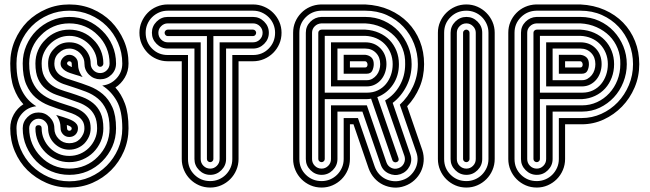

<svg xmlns="http://www.w3.org/2000/svg" viewBox="-20 -714 2920 862"><path d="M557 -429Q557 -394 540.5 -366Q524 -338 498 -321Q525 -292 541 -248.5Q557 -205 557 -138Q557 -83 536 -34.5Q515 14 479 50Q443 86 395 107Q347 128 291 128Q236 128 188 107Q140 86 103 50Q67 14 46.5 -34.5Q26 -83 26 -138Q26 -172 42 -200.5Q58 -229 85 -246Q58 -275 42 -318.5Q26 -362 26 -429Q26 -484 46.5 -532Q67 -580 103 -617Q140 -653 188 -673.5Q236 -694 291 -694Q347 -694 395 -673.5Q443 -653 479 -617Q515 -580 536 -532Q557 -484 557 -429ZM303 -413Q302 -418 302 -429Q302 -433 299 -436Q296 -439 291 -439Q287 -439 284 -436Q281 -433 281 -429Q281 -421 303 -413ZM302 -138Q302 -146 280 -153Q280 -149 280.5 -145.5Q281 -142 281 -138Q281 -133 284 -130Q287 -127 291 -127Q296 -127 299 -130Q302 -133 302 -138ZM529 -429Q529 -478 510 -521.5Q491 -565 459 -597Q427 -629 384 -647.5Q341 -666 291 -666Q242 -666 198.5 -647.5Q155 -629 123 -597Q91 -565 72.5 -521.5Q54 -478 54 -429Q54 -389 60.5 -359Q67 -329 79 -306Q91 -283 107 -266Q123 -249 143 -237Q105 -233 79.5 -205Q54 -177 54 -138Q54 -88 72.5 -45Q91 -2 123 30Q155 62 198.5 81Q242 100 291 100Q341 100 384 81Q427 62 459 30Q491 -2 510 -45Q529 -88 529 -138Q529 -217 504 -261Q479 -305 439 -330Q477 -334 503 -362Q529 -390 529 -429ZM351 -368Q343 -371 335.5 -373.5Q328 -376 320 -378Q307 -382 295 -386Q283 -390 273.5 -396Q264 -402 258 -410Q252 -418 252 -429Q252 -444 264 -456Q276 -468 291 -468Q307 -468 319 -456Q330 -445 330 -429Q330 -395 351 -368ZM262 -189Q275 -185 287 -180.5Q299 -176 308.5 -170.5Q318 -165 324 -157Q330 -149 330 -138Q330 -121 319 -110Q308 -99 291 -99Q275 -99 264 -110Q252 -122 252 -138Q252 -173 232 -198ZM501 -429Q501 -399 480 -378.5Q459 -358 430 -358Q401 -358 380 -378.5Q359 -399 359 -429Q359 -443 353.5 -455Q348 -467 339 -476Q330 -485 317.5 -490.5Q305 -496 291 -496Q264 -496 244 -476Q224 -458 224 -429Q224 -410 231.5 -397Q239 -384 251.5 -375.5Q264 -367 279.5 -361.5Q295 -356 312 -351Q347 -340 381 -327Q415 -314 441.5 -291.5Q468 -269 484.5 -232.5Q501 -196 501 -138Q501 -94 484.5 -56.5Q468 -19 439 10Q410 39 372.5 55Q335 71 291 71Q248 71 210 55Q172 39 143 10Q115 -19 98.5 -56.5Q82 -94 82 -138Q82 -167 103 -188Q124 -209 153 -209Q182 -209 203 -188Q224 -167 224 -138Q224 -110 244 -90Q263 -71 291 -71Q320 -71 339 -90Q348 -100 353.5 -112Q359 -124 359 -138Q359 -157 351.5 -169.5Q344 -182 331.5 -190.5Q319 -199 303 -205Q287 -211 271 -216Q235 -227 201 -240Q167 -253 140.5 -275.5Q114 -298 98 -334.5Q82 -371 82 -429Q82 -472 98.5 -510Q115 -548 143 -576Q172 -605 210 -621.5Q248 -638 291 -638Q335 -638 372.5 -621.5Q410 -605 439 -576Q468 -548 484.5 -510Q501 -472 501 -429ZM472 -429Q472 -467 458 -499.5Q444 -532 419 -556Q395 -581 362 -595Q329 -609 291 -609Q253 -609 220.5 -595Q188 -581 164 -556Q139 -532 125 -499.5Q111 -467 111 -429Q111 -379 125.5 -347Q140 -315 163.5 -295.5Q187 -276 217 -264.5Q247 -253 279 -243Q299 -237 318.5 -229.5Q338 -222 353 -210.5Q368 -199 377.5 -182Q387 -165 387 -138Q387 -118 379.5 -101Q372 -84 359 -70Q346 -57 328.5 -49.5Q311 -42 291 -42Q271 -42 254 -49.5Q237 -57 224 -70Q196 -98 196 -138Q196 -155 183.5 -168Q171 -181 153 -181Q136 -181 123.5 -168Q111 -155 111 -138Q111 -100 125 -67.5Q139 -35 164 -10Q188 15 220.5 29Q253 43 291 43Q329 43 362 29Q395 15 419 -10Q444 -35 458 -67.5Q472 -100 472 -138Q472 -188 457.5 -220Q443 -252 419.5 -271.5Q396 -291 365.5 -302.5Q335 -314 304 -324Q284 -330 264.5 -337Q245 -344 230 -355.5Q215 -367 205.5 -384.5Q196 -402 196 -429Q196 -470 224 -496Q250 -524 291 -524Q333 -524 359 -496Q372 -483 379.5 -466Q387 -449 387 -429Q387 -411 399.5 -398.5Q412 -386 430 -386Q447 -386 459.5 -398.5Q472 -411 472 -429ZM444 -429Q444 -423 440 -418.5Q436 -414 430 -414Q424 -414 420 -418.5Q416 -423 416 -429Q416 -455 406 -477Q396 -499 379 -516Q362 -533 339.5 -543Q317 -553 291 -553Q265 -553 243 -543Q221 -533 204 -516Q187 -499 177 -477Q167 -455 167 -429Q167 -394 178 -372Q189 -350 207 -335.5Q225 -321 248.5 -312.5Q272 -304 296 -297Q324 -288 350.5 -278Q377 -268 398 -251Q419 -234 431.5 -207Q444 -180 444 -138Q444 -106 432 -78.5Q420 -51 399 -30Q379 -10 351 2Q323 14 291 14Q259 14 231.5 2Q204 -10 184 -30Q163 -51 151 -78.5Q139 -106 139 -138Q139 -152 153 -152Q167 -152 167 -138Q167 -112 177 -89.5Q187 -67 204 -50Q221 -33 243 -23.5Q265 -14 291 -14Q317 -14 339.5 -23.5Q362 -33 379 -50Q396 -67 406 -89.5Q416 -112 416 -138Q416 -172 405 -194.5Q394 -217 375.5 -231Q357 -245 334 -253.5Q311 -262 287 -270Q259 -279 232.5 -288.5Q206 -298 185 -315Q164 -332 151.5 -359Q139 -386 139 -429Q139 -461 151 -488.5Q163 -516 184 -536Q204 -557 231.5 -569Q259 -581 291 -581Q323 -581 351 -569Q379 -557 399 -536Q420 -516 432 -488.5Q444 -461 444 -429Z M733 -439Q707 -439 683.5 -449Q660 -459 643 -476.5Q626 -494 616 -517Q606 -540 606 -567Q606 -593 616 -616Q626 -639 643 -656.5Q660 -674 683.5 -684Q707 -694 733 -694H1116Q1142 -694 1165.5 -684Q1189 -674 1206.5 -656.5Q1224 -639 1234 -616Q1244 -593 1244 -567Q1244 -540 1234 -517Q1224 -494 1206.5 -476.5Q1189 -459 1165.5 -449Q1142 -439 1116 -439H1051V0Q1051 26 1041 49.5Q1031 73 1013.5 90.5Q996 108 973 118Q950 128 924 128Q897 128 874 118Q851 108 833.5 90.5Q816 73 806 49.5Q796 26 796 0V-439ZM824 -467V0Q824 42 853 70.5Q882 99 924 99Q944 99 962 91.5Q980 84 993.5 70.5Q1007 57 1015 39Q1023 21 1023 0V-467H1116Q1158 -467 1186.5 -496Q1215 -525 1215 -567Q1215 -587 1207.5 -605Q1200 -623 1186.5 -636.5Q1173 -650 1155 -658Q1137 -666 1116 -666H733Q712 -666 694 -658Q676 -650 662.5 -636.5Q649 -623 641.5 -605Q634 -587 634 -567Q634 -525 662.5 -496Q691 -467 733 -467ZM733 -496Q704 -496 683 -517Q662 -538 662 -567Q662 -596 683 -617Q704 -638 733 -638H1116Q1145 -638 1166 -617Q1187 -596 1187 -567Q1187 -538 1166 -517Q1145 -496 1116 -496H995V0Q995 29 974 50Q953 71 924 71Q895 71 874 50Q853 29 853 0V-496ZM881 -524V0Q881 18 893.5 30.5Q906 43 924 43Q941 43 953.5 30.5Q966 18 966 0V-524H1116Q1134 -524 1146.5 -536.5Q1159 -549 1159 -567Q1159 -584 1146.5 -596.5Q1134 -609 1116 -609H733Q716 -609 703.5 -596.5Q691 -584 691 -567Q691 -549 703.5 -536.5Q716 -524 733 -524ZM733 -552Q727 -552 723 -556.5Q719 -561 719 -567Q719 -572 723 -576.5Q727 -581 733 -581H1116Q1122 -581 1126 -576.5Q1130 -572 1130 -567Q1130 -561 1126 -556.5Q1122 -552 1116 -552H938V0Q938 6 933.5 10Q929 14 924 14Q918 14 913.5 10Q909 6 909 0V-552Z M1619 -411Q1625 -411 1627.5 -415Q1630 -419 1630 -424Q1630 -429 1627.5 -433.5Q1625 -438 1620 -439H1551V-411ZM1523 -383V-468H1620Q1637 -466 1647.5 -456Q1658 -446 1658 -426Q1658 -411 1651.5 -397Q1645 -383 1626 -383ZM1627 -354Q1641 -354 1652 -360.5Q1663 -367 1671 -377Q1679 -387 1683 -400Q1687 -413 1687 -426Q1687 -457 1668 -476.5Q1649 -496 1620 -496H1495V-354ZM1466 -326V-524H1620Q1662 -524 1688.5 -496.5Q1715 -469 1715 -426Q1715 -407 1709 -389Q1703 -371 1691.5 -357Q1680 -343 1663.5 -334.5Q1647 -326 1626 -326ZM1628 -298Q1655 -298 1676.5 -308.5Q1698 -319 1712.5 -336.5Q1727 -354 1735 -377Q1743 -400 1743 -426Q1743 -453 1733.5 -476Q1724 -499 1707.5 -516Q1691 -533 1668.5 -542.5Q1646 -552 1620 -553H1438V-298ZM1296 -567Q1296 -593 1305.5 -615.5Q1315 -638 1332 -655.5Q1349 -673 1371.5 -683Q1394 -693 1420 -694H1620Q1680 -691 1728.5 -669.5Q1777 -648 1811.5 -612.5Q1846 -577 1865 -529.5Q1884 -482 1884 -426Q1884 -370 1863.5 -322Q1843 -274 1808 -237L1876 -40Q1884 -15 1882 10Q1880 35 1869.5 56.5Q1859 78 1840.5 95Q1822 112 1797 121Q1772 130 1747 128Q1722 126 1700 115.5Q1678 105 1661 86Q1644 67 1635 42L1567 -156H1551V0Q1551 26 1541 49.5Q1531 73 1513.5 90.5Q1496 108 1473 118Q1450 128 1424 128Q1397 128 1374 118Q1351 108 1333.5 90.5Q1316 73 1306 49.5Q1296 26 1296 0ZM1324 0Q1324 42 1353 70.5Q1382 99 1424 99Q1444 99 1462 91.5Q1480 84 1493.5 70.5Q1507 57 1515 39Q1523 21 1523 0V-184H1587L1662 33Q1669 53 1682 67.5Q1695 82 1712 90Q1729 98 1748.5 99.5Q1768 101 1788 94Q1807 88 1821.5 74.5Q1836 61 1844.5 44Q1853 27 1854.5 7.5Q1856 -12 1849 -31L1775 -244Q1812 -278 1834 -325Q1856 -372 1856 -426Q1856 -474 1839 -517.5Q1822 -561 1791 -594Q1760 -627 1716.5 -646.5Q1673 -666 1620 -666H1422Q1381 -665 1352.5 -636.5Q1324 -608 1324 -567ZM1353 -567Q1353 -596 1373.5 -616.5Q1394 -637 1423 -638H1620Q1665 -638 1703.5 -620.5Q1742 -603 1769.5 -573.5Q1797 -544 1812.5 -506Q1828 -468 1828 -426Q1828 -373 1805 -327.5Q1782 -282 1743 -252L1822 -22Q1832 6 1819 32Q1806 58 1778 68Q1751 77 1724.5 64.5Q1698 52 1689 24L1607 -213H1495V0Q1495 29 1474 50Q1453 71 1424 71Q1395 71 1374 50Q1353 29 1353 0ZM1381 0Q1381 18 1393.5 30.5Q1406 43 1424 43Q1441 43 1453.5 30.5Q1466 18 1466 0V-241H1627L1715 15Q1721 32 1736.5 39.5Q1752 47 1769 41Q1786 35 1793.5 19.5Q1801 4 1796 -13L1709 -263Q1750 -287 1774.5 -330Q1799 -373 1799 -426Q1800 -464 1787 -496.5Q1774 -529 1750 -553Q1726 -577 1692.5 -592Q1659 -607 1620 -609H1423Q1405 -608 1393 -596Q1381 -584 1381 -567ZM1409 -567Q1409 -573 1413.5 -577Q1418 -581 1424 -581H1620Q1654 -579 1682 -566.5Q1710 -554 1729.5 -533.5Q1749 -513 1760 -485.5Q1771 -458 1771 -426Q1771 -374 1744.5 -334.5Q1718 -295 1674 -278L1769 -4Q1773 10 1760 14Q1755 16 1749.5 13.5Q1744 11 1742 6L1646 -271Q1641 -270 1637 -269.5Q1633 -269 1628 -269H1438V0Q1438 6 1433.5 10Q1429 14 1424 14Q1418 14 1413.5 10Q1409 6 1409 0Z M1946 -567Q1946 -593 1956 -616Q1966 -639 1983.5 -656.5Q2001 -674 2024 -684Q2047 -694 2074 -694Q2100 -694 2123 -684Q2146 -674 2163.5 -656.5Q2181 -639 2191 -616Q2201 -593 2201 -567V0Q2201 26 2191 49.5Q2181 73 2163.5 90.5Q2146 108 2123 118Q2100 128 2074 128Q2047 128 2024 118Q2001 108 1983.5 90.5Q1966 73 1956 49.5Q1946 26 1946 0ZM1974 0Q1974 42 2003 70.5Q2032 99 2074 99Q2094 99 2112 91.5Q2130 84 2143.5 70.5Q2157 57 2165 39Q2173 21 2173 0V-567Q2173 -588 2165 -606Q2157 -624 2143.5 -637.5Q2130 -651 2112 -658.5Q2094 -666 2074 -666Q2032 -666 2003 -637.5Q1974 -609 1974 -567ZM2003 -567Q2003 -596 2024 -617Q2045 -638 2074 -638Q2103 -638 2124 -617Q2145 -596 2145 -567V0Q2145 29 2124 50Q2103 71 2074 71Q2045 71 2024 50Q2003 29 2003 0ZM2031 0Q2031 18 2043.5 30.5Q2056 43 2074 43Q2091 43 2103.5 30.5Q2116 18 2116 0V-567Q2116 -584 2103.5 -596.5Q2091 -609 2074 -609Q2056 -609 2043.5 -596.5Q2031 -584 2031 -567ZM2059 -567Q2059 -573 2063.5 -577Q2068 -581 2074 -581Q2079 -581 2083.5 -577Q2088 -573 2088 -567V0Q2088 6 2083.5 10Q2079 14 2074 14Q2068 14 2063.5 10Q2059 6 2059 0Z M2262 -567Q2262 -593 2271.5 -615.5Q2281 -638 2298 -655.5Q2315 -673 2337.5 -683Q2360 -693 2386 -694H2586Q2646 -691 2694.5 -669.5Q2743 -648 2777.5 -612.5Q2812 -577 2831 -529.5Q2850 -482 2850 -426Q2850 -370 2829 -321Q2808 -272 2772.5 -235.5Q2737 -199 2690.5 -177.5Q2644 -156 2592 -156H2517V0Q2517 26 2507 49.5Q2497 73 2479.5 90.5Q2462 108 2439 118Q2416 128 2390 128Q2363 128 2340 118Q2317 108 2299.5 90.5Q2282 73 2272 49.5Q2262 26 2262 0ZM2585 -411Q2591 -411 2593.5 -415Q2596 -419 2596 -424Q2596 -429 2593.5 -433.5Q2591 -438 2586 -439H2517V-411ZM2290 0Q2290 42 2319 70.5Q2348 99 2390 99Q2410 99 2428 91.5Q2446 84 2459.5 70.5Q2473 57 2481 39Q2489 21 2489 0V-184H2592Q2638 -184 2680 -203Q2722 -222 2753.5 -255Q2785 -288 2803.5 -332Q2822 -376 2822 -426Q2822 -474 2805 -517.5Q2788 -561 2757 -594Q2726 -627 2682.5 -646.5Q2639 -666 2586 -666H2388Q2347 -665 2318.5 -636.5Q2290 -608 2290 -567ZM2489 -383V-468H2586Q2603 -466 2613.5 -456Q2624 -446 2624 -426Q2624 -411 2617.5 -397Q2611 -383 2592 -383ZM2319 -567Q2319 -596 2339.5 -616.5Q2360 -637 2389 -638H2586Q2631 -638 2669.5 -620.5Q2708 -603 2735.5 -573.5Q2763 -544 2778.5 -506Q2794 -468 2794 -426Q2794 -384 2778.5 -345Q2763 -306 2736 -277Q2709 -248 2672.5 -230.5Q2636 -213 2593 -213H2461V0Q2461 29 2440 50Q2419 71 2390 71Q2361 71 2340 50Q2319 29 2319 0ZM2593 -354Q2607 -354 2618 -360.5Q2629 -367 2637 -377Q2645 -387 2649 -400Q2653 -413 2653 -426Q2653 -457 2634 -476.5Q2615 -496 2586 -496H2461V-354ZM2347 0Q2347 18 2359.5 30.5Q2372 43 2390 43Q2407 43 2419.5 30.5Q2432 18 2432 0V-241H2593Q2629 -241 2660.5 -255.5Q2692 -270 2715.5 -295.5Q2739 -321 2752 -354.5Q2765 -388 2765 -426Q2766 -464 2753 -496.5Q2740 -529 2716 -553Q2692 -577 2658.5 -592Q2625 -607 2586 -609H2389Q2371 -608 2359 -596Q2347 -584 2347 -567ZM2432 -326V-524H2586Q2628 -524 2654.5 -496.5Q2681 -469 2681 -426Q2681 -407 2675 -389Q2669 -371 2657.5 -357Q2646 -343 2629.5 -334.5Q2613 -326 2592 -326ZM2375 -567Q2375 -573 2379.5 -577Q2384 -581 2390 -581H2586Q2620 -579 2648 -566.5Q2676 -554 2695.5 -533.5Q2715 -513 2726 -485.5Q2737 -458 2737 -426Q2737 -394 2726.5 -366Q2716 -338 2697 -317Q2678 -296 2651.5 -283.5Q2625 -271 2594 -269H2404V0Q2404 6 2399.5 10Q2395 14 2390 14Q2384 14 2379.5 10Q2375 6 2375 0ZM2594 -298Q2621 -298 2642.5 -308.5Q2664 -319 2678.5 -336.5Q2693 -354 2701 -377Q2709 -400 2709 -426Q2709 -453 2699.5 -476Q2690 -499 2673.5 -516Q2657 -533 2634.5 -542.5Q2612 -552 2586 -553H2404V-298Z"/></svg>

Font: Zschusch
Style: Regular
Weight: 400
Designer: Peter Wiegel
Foundry: Peter Wiegel